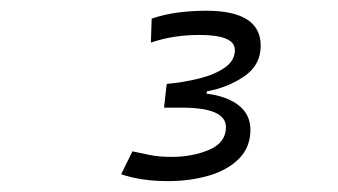

<svg xmlns="http://www.w3.org/2000/svg" viewBox="-20 -723 626 356"><path d="M291.5 -387.2Q265.1 -387.2 243.4 -390.6Q221.7 -394 204.6 -399.9L225.6 -442.4Q238.8 -439.5 256.8 -435.8Q274.9 -432.1 297.9 -432.1Q336.9 -432.1 367.9 -445.3Q398.9 -458.5 398.9 -487.3Q398.9 -523.4 317.4 -523.4H284.2L289.1 -567.4Q320.8 -570.3 349.9 -577.6Q378.9 -585 397.2 -597.9Q415.5 -610.8 415.5 -630.4Q415.5 -658.2 349.6 -658.2Q300.8 -658.2 259.8 -644L261.2 -688.5Q284.2 -696.3 309.6 -699.7Q335 -703.1 362.3 -703.1Q463.4 -703.1 463.4 -638.2Q463.4 -602.1 432.6 -581.3Q401.9 -560.5 363.8 -553.7L362.8 -549.3Q400.4 -544.9 422.4 -527.8Q444.3 -510.7 444.3 -482.4Q444.3 -449.7 422.9 -428.5Q401.4 -407.2 366.7 -397.2Q332 -387.2 291.5 -387.2Z"/></svg>

Font: Cascadia Mono NF ExtraLight
Style: Italic
Weight: 200
Italic angle: -10°
Monospace: yes
Designer: Aaron Bell
Foundry: Saja Typeworks
Version: Version 2404.023; ttfautohint (v1.8.4)